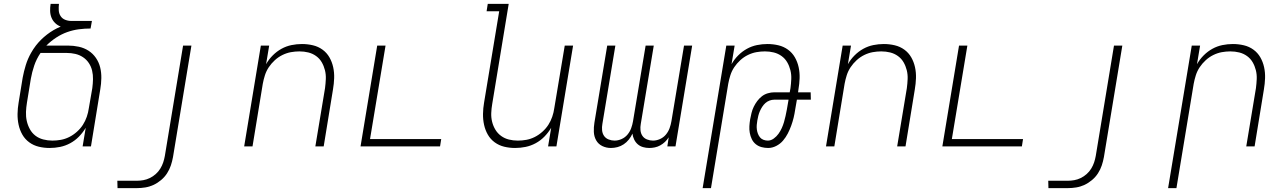

<svg xmlns="http://www.w3.org/2000/svg" viewBox="-20 -755 6640 990"><path d="M236 8Q207 8 180 1.5Q153 -5 131 -21Q109 -37 95.5 -60.5Q82 -84 76 -111.5Q70 -139 70.5 -168Q71 -197 76 -226L97 -355Q103 -387 113 -419.5Q123 -452 140 -482Q145 -491 151.5 -501Q158 -511 165 -520Q190 -552 222.5 -577Q255 -602 293 -618Q277 -624 264.5 -636Q252 -648 245.5 -664Q239 -680 238.5 -698.5Q238 -717 241 -735H284Q282 -718 283 -701.5Q284 -685 292.5 -672Q301 -659 316 -653Q331 -647 348 -647H454L447 -608Q417 -608 386.5 -604Q356 -600 326.5 -589.5Q297 -579 269.5 -561Q242 -543 219 -520H330Q359 -520 386.5 -514Q414 -508 436.5 -493.5Q459 -479 474.5 -456.5Q490 -434 496.5 -407.5Q503 -381 502.5 -352Q502 -323 497 -294L449 0H406L422 -96Q407 -71 387 -50.5Q367 -30 342 -16.5Q317 -3 290 2.5Q263 8 236 8ZM250 -30Q272 -30 294 -34Q316 -38 337 -48.5Q358 -59 376.5 -75.5Q395 -92 407.5 -111.5Q420 -131 427.5 -153Q435 -175 438 -197L456 -301Q459 -324 459.5 -346.5Q460 -369 455 -390.5Q450 -412 438 -430Q426 -448 408 -460Q390 -472 368.5 -477Q347 -482 324 -482H189Q168 -451 156.5 -417Q145 -383 139 -349L119 -226Q115 -202 114 -178Q113 -154 118 -131.5Q123 -109 134 -89Q145 -69 162.5 -55.5Q180 -42 203 -36Q226 -30 250 -30Z M586 215 585 177H685Q702 177 719 174Q736 171 752.5 163Q769 155 783 142.5Q797 130 806.5 114.5Q816 99 821.5 82.5Q827 66 830 49L924 -520H967L872 55Q868 77 861 98Q854 119 841.5 138.5Q829 158 810.5 173.5Q792 189 771.5 198.5Q751 208 729 211.5Q707 215 686 215Z M1239 0 1325 -520H1368L1352 -424Q1366 -449 1386.5 -469.5Q1407 -490 1431.5 -503.5Q1456 -517 1483 -522.5Q1510 -528 1537 -528Q1566 -528 1593.5 -521.5Q1621 -515 1643 -499Q1665 -483 1678.5 -459.5Q1692 -436 1698 -408.5Q1704 -381 1703 -352Q1702 -323 1697 -294L1649 0H1606L1656 -301Q1659 -324 1660 -347.5Q1661 -371 1655.5 -393Q1650 -415 1639 -434Q1628 -453 1610 -466Q1592 -479 1570 -484.5Q1548 -490 1524 -490Q1502 -490 1480 -486Q1458 -482 1436.5 -471.5Q1415 -461 1397 -444.5Q1379 -428 1366 -408.5Q1353 -389 1346 -367Q1339 -345 1335 -323L1282 0Z M1839 0 1925 -520H1968L1888 -38H2255L2249 0Z M2636 8Q2607 8 2580 1.5Q2553 -5 2531 -21Q2509 -37 2495.5 -60.5Q2482 -84 2476 -111.5Q2470 -139 2470.5 -168Q2471 -197 2476 -226L2554 -697H2489L2495 -735H2603L2518 -219Q2514 -196 2513 -172.5Q2512 -149 2517.5 -127Q2523 -105 2534.5 -86Q2546 -67 2564 -54Q2582 -41 2604 -35.5Q2626 -30 2650 -30Q2672 -30 2694 -34Q2716 -38 2737 -48.5Q2758 -59 2776.5 -75.5Q2795 -92 2807.5 -111.5Q2820 -131 2827.5 -153Q2835 -175 2838 -197L2892 -520H2935L2849 0H2806L2822 -96Q2807 -71 2787 -50.5Q2767 -30 2742 -16.5Q2717 -3 2690 2.5Q2663 8 2636 8Z M3130 8Q3106 8 3085.5 -2Q3065 -12 3054 -31.5Q3043 -51 3042 -75Q3041 -99 3045 -123L3111 -520H3153L3086 -116Q3083 -100 3084.5 -83.5Q3086 -67 3094.5 -54.5Q3103 -42 3118 -36Q3133 -30 3149 -30Q3167 -30 3185 -38Q3203 -46 3215.5 -61Q3228 -76 3234.5 -94Q3241 -112 3244 -130L3309 -520H3351L3284 -116Q3281 -100 3282.5 -83.5Q3284 -67 3292.5 -54.5Q3301 -42 3316 -36Q3331 -30 3347 -30Q3365 -30 3383 -38Q3401 -46 3413.5 -61Q3426 -76 3432.5 -94Q3439 -112 3442 -130L3507 -520H3549L3463 0H3421L3428 -47Q3420 -34 3409 -23.5Q3398 -13 3384.5 -5.5Q3371 2 3356.5 5Q3342 8 3328 8Q3311 8 3295.5 3.5Q3280 -1 3268.5 -11Q3257 -21 3250 -35.5Q3243 -50 3241 -66Q3234 -50 3222.5 -35.5Q3211 -21 3196 -11Q3181 -1 3164 3.5Q3147 8 3130 8Z M3603 215 3725 -520H3768L3752 -424Q3766 -449 3786.5 -469.5Q3807 -490 3831.5 -503.5Q3856 -517 3883 -522.5Q3910 -528 3937 -528Q3966 -528 3993.5 -521.5Q4021 -515 4043 -499Q4065 -483 4078.5 -459.5Q4092 -436 4098 -408.5Q4104 -381 4103 -352Q4102 -323 4097 -294L4095 -279H4160L4161 -241H4089L4080 -189Q4077 -168 4072 -147.5Q4067 -127 4059.5 -106.5Q4052 -86 4042 -66.5Q4032 -47 4017.5 -30Q4003 -13 3982.5 -2.5Q3962 8 3941 8Q3923 8 3906.5 3.5Q3890 -1 3877 -11.5Q3864 -22 3856.5 -37.5Q3849 -53 3846 -70Q3843 -87 3844 -104.5Q3845 -122 3848 -140Q3851 -156 3855 -172.5Q3859 -189 3866.5 -204.5Q3874 -220 3884.5 -234Q3895 -248 3908.5 -258.5Q3922 -269 3939 -274Q3956 -279 3972 -279H4052L4056 -301Q4059 -324 4060 -347.5Q4061 -371 4055.5 -393Q4050 -415 4039 -434Q4028 -453 4010 -466Q3992 -479 3970 -484.5Q3948 -490 3924 -490Q3902 -490 3880 -486Q3858 -482 3836.5 -471.5Q3815 -461 3797 -444.5Q3779 -428 3766 -408.5Q3753 -389 3746 -367Q3739 -345 3735 -323L3646 215ZM3939 -30Q3955 -30 3969.5 -40.5Q3984 -51 3994 -65Q4004 -79 4011 -94.5Q4018 -110 4022.5 -125.5Q4027 -141 4030.5 -157Q4034 -173 4037 -189L4046 -241H3972Q3960 -241 3948 -236.5Q3936 -232 3926.5 -223.5Q3917 -215 3910 -204Q3903 -193 3898 -181.5Q3893 -170 3890 -158Q3887 -146 3885 -134Q3883 -123 3882 -111Q3881 -99 3882.5 -87.5Q3884 -76 3888 -65.5Q3892 -55 3899 -46.5Q3906 -38 3917 -34Q3928 -30 3939 -30Z M4239 0 4325 -520H4368L4352 -424Q4366 -449 4386.5 -469.5Q4407 -490 4431.5 -503.5Q4456 -517 4483 -522.5Q4510 -528 4537 -528Q4566 -528 4593.5 -521.5Q4621 -515 4643 -499Q4665 -483 4678.5 -459.5Q4692 -436 4698 -408.5Q4704 -381 4703 -352Q4702 -323 4697 -294L4649 0H4606L4656 -301Q4659 -324 4660 -347.5Q4661 -371 4655.5 -393Q4650 -415 4639 -434Q4628 -453 4610 -466Q4592 -479 4570 -484.5Q4548 -490 4524 -490Q4502 -490 4480 -486Q4458 -482 4436.5 -471.5Q4415 -461 4397 -444.5Q4379 -428 4366 -408.5Q4353 -389 4346 -367Q4339 -345 4335 -323L4282 0Z M4839 0 4925 -520H4968L4888 -38H5255L5249 0Z M5386 215 5385 177H5485Q5502 177 5519 174Q5536 171 5552.5 163Q5569 155 5583 142.5Q5597 130 5606.5 114.5Q5616 99 5621.5 82.5Q5627 66 5630 49L5724 -520H5767L5672 55Q5668 77 5661 98Q5654 119 5641.5 138.5Q5629 158 5610.5 173.5Q5592 189 5571.5 198.5Q5551 208 5529 211.5Q5507 215 5486 215Z M6003 215 6125 -520H6168L6152 -424Q6166 -449 6186.5 -469.5Q6207 -490 6231.5 -503.5Q6256 -517 6283 -522.5Q6310 -528 6337 -528Q6366 -528 6393.5 -521.5Q6421 -515 6443 -499Q6465 -483 6478.5 -459.5Q6492 -436 6498 -408.5Q6504 -381 6503 -352Q6502 -323 6497 -294L6449 0H6406L6456 -301Q6459 -324 6460 -347.5Q6461 -371 6455.5 -393Q6450 -415 6439 -434Q6428 -453 6410 -466Q6392 -479 6370 -484.5Q6348 -490 6324 -490Q6302 -490 6280 -486Q6258 -482 6236.5 -471.5Q6215 -461 6197 -444.5Q6179 -428 6166 -408.5Q6153 -389 6146 -367Q6139 -345 6135 -323L6046 215Z"/></svg>

Font: Iosevka XLt Ex Obl
Style: Regular
Weight: 200
Width: 7
Italic angle: -9°
Monospace: yes
Designer: Belleve Invis
Foundry: Belleve Invis
Version: Version 32.5.0; ttfautohint (v1.8.4)